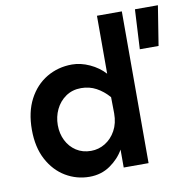

<svg xmlns="http://www.w3.org/2000/svg" viewBox="-80 -782 868 876"><g transform="rotate(-10 354.0 -344.0)"><path d="M265.6 14.6Q206.1 14.6 155.3 -15.6Q104.5 -45.9 73.7 -103.5Q43 -161.1 43 -242.2Q43 -324.2 73.7 -382.8Q104.5 -441.4 157.2 -472.7Q210 -503.9 274.4 -503.9Q314.5 -503.9 356 -484.9Q397.5 -465.8 425.8 -434.6V-703.1H541V0H425.8V-83Q403.3 -43 361.8 -14.2Q320.3 14.6 265.6 14.6ZM293 -100.6Q328.1 -100.6 358.4 -119.1Q388.7 -137.7 407.2 -171.4Q425.8 -205.1 425.8 -251L424.8 -326.2Q398.4 -356.4 366.7 -373.5Q335 -390.6 296.9 -390.6Q255.9 -390.6 225.6 -369.6Q195.3 -348.6 179.2 -314.9Q163.1 -281.2 163.1 -242.2Q163.1 -203.1 179.2 -170.9Q195.3 -138.7 224.6 -119.6Q253.9 -100.6 293 -100.6ZM591.8 -518.6 601.6 -702.1H708L678.7 -518.6Z"/></g></svg>

Font: Sen SemiBold
Style: Regular
Weight: 600
Designer: Kosal Sen, Philatype
Foundry: Philatype
Version: Version 2.000;gftools[0.9.31]